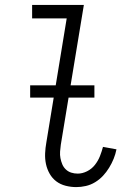

<svg xmlns="http://www.w3.org/2000/svg" viewBox="-20 -755 540 783"><path d="M291 8Q269 8 247.5 2.5Q226 -3 209.5 -15.5Q193 -28 182.5 -46.5Q172 -65 167.5 -86Q163 -107 164 -129.5Q165 -152 169 -174L252 -680H111V-735H322L228 -165Q226 -151 225 -137Q224 -123 226.5 -110Q229 -97 234 -85Q239 -73 248.5 -64Q258 -55 270.5 -51Q283 -47 297 -47Q316 -47 335 -56.5Q354 -66 367 -82.5Q380 -99 387.5 -118Q395 -137 400 -156L455 -146Q451 -126 443.5 -107.5Q436 -89 425 -71Q414 -53 400 -38Q386 -23 368 -12Q350 -1 330 3.5Q310 8 291 8ZM103 -357V-407H365V-357Z"/></svg>

Font: Iosevka Term Curly Light
Style: Italic
Weight: 300
Italic angle: -9°
Designer: Belleve Invis
Foundry: Belleve Invis
Version: Version 32.3.0